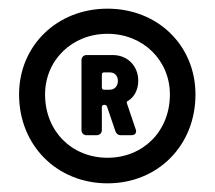

<svg xmlns="http://www.w3.org/2000/svg" viewBox="-20 -730 496 443"><path d="M228 -710C112 -710 24 -625 24 -512C24 -394 112 -307 228 -307C344 -307 431 -394 431 -512C431 -625 344 -710 228 -710ZM228 -366C146 -366 84 -427 84 -512C84 -591 146 -652 228 -652C310 -652 372 -591 372 -512C372 -427 310 -366 228 -366ZM299 -544C299 -577 275 -603 240 -603H180C173 -603 168 -598 168 -591V-430C168 -423 173 -418 180 -418H203C210 -418 215 -423 215 -430V-483C215 -486 217 -488 220 -488H222C225 -488 226 -486 227 -484L246 -428C248 -422 252 -418 259 -418H283C289 -418 294 -421 294 -427C294 -429 294 -430 293 -432L273 -491C272 -494 272 -496 275 -497C290 -506 299 -523 299 -544ZM220 -563H233C245 -563 252 -555 252 -543C252 -532 245 -523 233 -523H220C217 -523 215 -525 215 -528V-558C215 -561 217 -563 220 -563Z"/></svg>

Font: Barlow Semi Condensed
Style: Bold
Weight: 700
Width: 4
Designer: Jeremy Tribby
Foundry: Tribby Type
Version: Version 1.422;hotconv 1.0.109;makeotfexe 2.5.65596